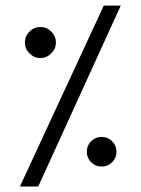

<svg xmlns="http://www.w3.org/2000/svg" viewBox="-20 -681 514 701"><path d="M389.4 -88.6Q373.5 -72.8 351.1 -72.8Q328.6 -72.8 312.7 -88.6Q296.9 -104.5 296.9 -127Q296.9 -149.4 312.7 -165.3Q328.6 -181.2 351.1 -181.2Q373.5 -181.2 389.4 -165.3Q405.3 -149.4 405.3 -127Q405.3 -104.5 389.4 -88.6ZM167.2 -486.1Q150.4 -469.2 127.4 -469.2Q104.5 -469.2 87.6 -486.1Q70.8 -502.9 70.8 -525.9Q70.8 -548.8 87.6 -565.7Q104.5 -582.5 127.4 -582.5Q150.4 -582.5 167.2 -565.7Q184.1 -548.8 184.1 -525.9Q184.1 -502.9 167.2 -486.1ZM358.9 -660.6H420.9L119.6 0H52.7Z"/></svg>

Font: Parastoo FD
Style: FD
Weight: 400
Foundry: Saber Rastikerdar (saber.rastikerdar@gmail.com)
Version: Version 2.0.1